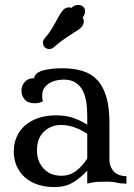

<svg xmlns="http://www.w3.org/2000/svg" viewBox="-20 -745 545 779"><path d="M424 -99Q424 -79 430.5 -66Q437 -53 446.5 -45Q456 -37 468.5 -33.5Q481 -30 493 -30V0Q470 0 453.5 -4Q437 -8 414 -8Q391 -8 374 -7Q357 -6 334 0V-53Q311 -27 279 -6.5Q247 14 201 14Q164 14 133.5 4Q103 -6 81.5 -25Q60 -44 48 -70.5Q36 -97 36 -130Q36 -164 48.5 -191.5Q61 -219 84 -238Q107 -257 138 -267Q169 -277 207 -277Q250 -277 280.5 -265.5Q311 -254 334 -239V-276Q334 -302 330.5 -328Q327 -354 317 -375Q307 -396 288 -409Q269 -422 239 -422Q226 -422 210.5 -419Q195 -416 182 -408.5Q169 -401 160 -388.5Q151 -376 151 -357Q151 -347 154 -334Q139 -326 121 -326Q93 -326 80 -341.5Q67 -357 67 -377Q67 -397 80.5 -412.5Q94 -428 119 -428Q119 -439 129 -447Q139 -455 155.5 -459.5Q172 -464 192 -466Q212 -468 233 -468Q278 -468 313.5 -457.5Q349 -447 373.5 -421.5Q398 -396 411 -353.5Q424 -311 424 -246ZM229 -32Q264 -32 290 -52.5Q316 -73 334 -102V-202Q311 -218 283 -228Q255 -238 227 -238Q187 -238 158.5 -211Q130 -184 130 -136Q130 -90 157 -61Q184 -32 229 -32ZM270 -713Q275 -719 282.5 -722Q290 -725 298 -725Q308 -725 316.5 -718.5Q325 -712 325 -700Q325 -684 315 -674Q320 -668 320 -659Q320 -648 313 -638Q308 -631 299 -625Q290 -619 276 -610Q262 -601 242.5 -588Q223 -575 198 -553Q190 -546 179 -546Q171 -546 163 -552Q154 -559 154 -572Q154 -580 160 -588Q183 -615 196 -638Q209 -661 218.5 -678.5Q228 -696 237 -705.5Q246 -715 261 -715Q267 -715 270 -713Z"/></svg>

Font: Milonga
Style: Regular
Weight: 400
Designer: Pablo Impallari, Brenda Gallo, Rodrigo Fuenzalida
Foundry: Pablo Impallari, Brenda Gallo, Rodrigo Fuenzalida
Version: Version 1.000; ttfautohint (v0.93) -l 8 -r 50 -G 200 -x 14 -